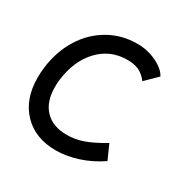

<svg xmlns="http://www.w3.org/2000/svg" viewBox="-125 -629 740 751"><g transform="rotate(30 245.5 -253.5)"><path d="M16 -205Q16 -228 19 -252Q29 -329 66 -388.5Q103 -448 161 -481Q219 -514 288 -514Q335 -514 375.5 -494.5Q416 -475 430 -448L378 -397Q359 -421 338 -430.5Q317 -440 286 -440Q210 -440 158.5 -386Q107 -332 95 -241Q93 -229 93 -206Q93 -140 128 -103.5Q163 -67 226 -67Q264 -67 300.5 -80Q337 -93 387 -123L416 -58Q371 -27 319.5 -10Q268 7 219 7Q126 7 71 -50.5Q16 -108 16 -205Z"/></g></svg>

Font: Bellota Text
Style: Bold Italic
Weight: 700
Italic angle: -7.5°
Designer: Kemie Guaida
Foundry: Kemie Guaida
Version: Version 4.001